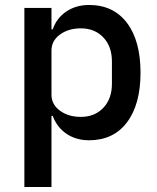

<svg xmlns="http://www.w3.org/2000/svg" viewBox="-20 -552 632 772"><path d="M78 -520H187V-434H192Q208 -480 247 -506Q286 -532 338 -532Q436 -532 490.5 -460Q545 -388 545 -260Q545 -132 490.5 -60Q436 12 338 12Q286 12 247.5 -14Q209 -40 192 -86H187V200H78ZM430 -215V-305Q430 -365 395.5 -401.5Q361 -438 305 -438Q255 -438 221 -413Q187 -388 187 -349V-171Q187 -132 221 -107Q255 -82 305 -82Q361 -82 395.5 -118.5Q430 -155 430 -215Z"/></svg>

Font: IBM Plex Sans KR Medm
Style: Regular
Weight: 500
Designer: Mike Abbink; Paul van der Laan; Pieter van Rosmalen; Wujin Sim; Chorong Kim; Dohee Lee;
Foundry: Sandoll Inc.
Version: Version 1.003